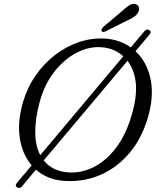

<svg xmlns="http://www.w3.org/2000/svg" viewBox="-20 -911 809 982"><path d="M67.5 47.5Q54.5 39 67 24L142 -65.5Q95 -119.5 81.5 -203.2Q68 -287 98 -390Q120 -464.5 162.8 -525.8Q205.5 -587 262.8 -630.8Q320 -674.5 385.5 -696.2Q451 -718 518.5 -713.5Q593 -708.5 649 -668.5L718.5 -751Q730.5 -766 743.5 -757Q757 -749 744.5 -734L673 -649Q727.5 -599 747.8 -516.8Q768 -434.5 742.5 -332.5Q713 -215.5 648 -135.5Q583 -55.5 494.8 -17Q406.5 21.5 307 14Q222.5 8.5 164 -43.5L93 41.5Q81 56 67.5 47.5ZM160.5 -234Q160.5 -165.5 186 -117.5L610.5 -623Q566 -663.5 504 -669Q439 -675.5 373.8 -642.2Q308.5 -609 257 -543Q205.5 -477 181.5 -384Q170 -340.5 165 -303.2Q160 -266 160.5 -234ZM326 -29.5Q392 -24 456.8 -55.2Q521.5 -86.5 574.5 -156.5Q627.5 -226.5 658 -338Q667.5 -372.5 671.8 -403Q676 -433.5 676 -460Q675.5 -503.5 663.8 -538.8Q652 -574 632 -600L203.5 -90.5Q225.5 -63 257 -47.8Q288.5 -32.5 326 -29.5ZM601.5 -852Q624 -873 641.5 -884Q659 -895 675 -889.5Q688 -884.5 691 -872.2Q694 -860 686 -847Q678.5 -833.5 664.2 -824Q650 -814.5 629.5 -805.5L518.5 -750Q504.5 -744 499.5 -752.5Q497 -757.5 500.5 -763Q504 -768.5 509 -774Z"/></svg>

Font: Fraunces 9pt SuperSoft Light
Style: Italic
Weight: 300
Italic angle: -16°
Version: Version 1.000;[b76b70a41]